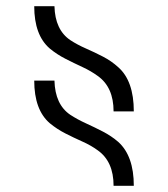

<svg xmlns="http://www.w3.org/2000/svg" viewBox="-20 -620 540 617"><path d="M90 -600H155Q157 -524 206 -491Q229 -476 256.5 -464Q284 -452 311 -438Q338 -424 360 -404Q410 -360 410 -262H345Q345 -340 294 -376Q272 -392 245 -404.5Q218 -417 190.5 -431Q163 -445 140 -464Q90 -507 90 -600ZM90 -361H155Q157 -284 206 -251Q229 -236 256.5 -223.5Q284 -211 311 -197Q338 -183 360 -164Q410 -119 410 -23H345Q345 -101 294 -137Q272 -153 245 -165Q218 -177 190.5 -191Q163 -205 140 -224Q90 -267 90 -361Z"/></svg>

Font: Antic Didone
Style: Regular
Weight: 400
Designer: Santiago Orozco
Foundry: Santiago Orozco
Version: Version 2.000